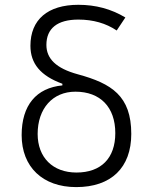

<svg xmlns="http://www.w3.org/2000/svg" viewBox="-20 -762 626 792"><path d="M294.4 9.8C438.5 9.8 521.5 -70.3 521.5 -209.5C521.5 -366.2 440.9 -417.5 300.8 -455.6C211.4 -480 171.4 -520 171.4 -576.7C171.4 -645 216.8 -681.2 303.2 -681.2C364.3 -681.2 417 -666 461.4 -636.2L497.1 -689.9C438.5 -725.1 374.5 -742.2 303.2 -742.2C177.2 -742.2 105.5 -681.2 105.5 -573.2C105.5 -499.5 147.5 -449.2 237.3 -416.5V-409.7C129.9 -399.4 69.3 -328.1 69.3 -204.6C69.3 -73.2 156.2 9.8 294.4 9.8ZM295.4 -50.3C197.8 -50.3 135.3 -112.3 135.3 -209.5C135.3 -314.5 197.3 -383.8 291 -383.8C394 -383.8 455.6 -319.8 455.6 -212.9C455.6 -109.4 397 -50.3 295.4 -50.3Z"/></svg>

Font: Cascadia Code PL Light
Style: Regular
Weight: 300
Monospace: yes
Designer: Aaron Bell
Foundry: Saja Typeworks
Version: Version 2404.023